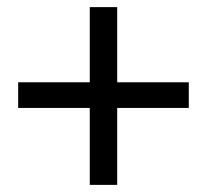

<svg xmlns="http://www.w3.org/2000/svg" viewBox="-20 -593 580 539"><path d="M232 -74V-573H309V-74ZM510 -290H31V-362H510Z"/></svg>

Font: Source Serif 4 18pt SemiBold
Style: Regular
Weight: 600
Designer: Frank Grießhammer
Foundry: Adobe Systems Incorporated
Version: Version 4.004;hotconv 1.0.116;makeotfexe 2.5.65601